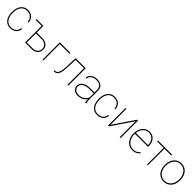

<svg xmlns="http://www.w3.org/2000/svg" viewBox="536 -2317 4106 4106"><g transform="rotate(45 2589.5 -264.0)"><path d="M263.2 -16.6Q335 -16.6 381.6 -54.7Q428.2 -92.8 432.6 -160.2H459Q455.1 -83.5 399.9 -36.9Q344.7 9.8 263.2 9.8Q164.1 9.8 105.7 -62Q47.4 -133.8 47.4 -256.8V-274.4Q47.4 -394.5 105.7 -466.3Q164.1 -538.1 262.2 -538.1Q346.2 -538.1 400.9 -487.8Q455.6 -437.5 459 -354H432.6Q429.2 -425.3 382.6 -468.5Q335.9 -511.7 262.2 -511.7Q173.8 -511.7 123.8 -448Q73.7 -384.3 73.7 -271V-253.9Q73.7 -143.1 124.3 -79.8Q174.8 -16.6 263.2 -16.6Z M526.9 -528.3H733.4V-327.1H906.7Q991.2 -325.7 1041 -281.5Q1090.8 -237.3 1090.8 -163.6Q1090.8 -90.3 1041.5 -45.9Q992.2 -1.5 906.7 0H707V-502H526.9ZM733.4 -300.8V-26.4H901.9Q978 -26.4 1021.2 -63.7Q1064.5 -101.1 1064.5 -164.6Q1064.5 -225.1 1022.2 -262.5Q980 -299.8 905.8 -300.8Z M1547.9 -501.5H1256.8V0H1230.5V-528.3H1547.9Z M2014.2 -528.3V0H1987.3V-501.5H1734.4L1724.1 -254.4Q1716.3 -113.3 1686.3 -57.1Q1656.2 -1 1590.3 0H1571.8V-25.9H1593.8Q1643.6 -27.8 1666.7 -78.1Q1689.9 -128.4 1697.3 -246.1L1709 -528.3Z M2523.4 0Q2513.7 -33.7 2513.7 -96.7Q2482.4 -45.9 2428.2 -18.1Q2374 9.8 2305.7 9.8Q2232.4 9.8 2187.7 -30Q2143.1 -69.8 2143.1 -133.8Q2143.1 -206.5 2208.7 -250.2Q2274.4 -293.9 2383.3 -294.9H2513.7V-372.1Q2513.7 -438.5 2471.9 -475.1Q2430.2 -511.7 2352.5 -511.7Q2280.3 -511.7 2231.9 -474.6Q2183.6 -437.5 2183.6 -382.8L2157.2 -383.8Q2157.2 -448.2 2213.9 -493.2Q2270.5 -538.1 2352.5 -538.1Q2438 -538.1 2488.3 -495.4Q2538.6 -452.6 2540 -375V-122.6Q2540 -35.6 2553.7 -4.4V0ZM2305.7 -16.1Q2379.9 -16.1 2433.3 -49.3Q2486.8 -82.5 2513.7 -142.6V-268.1H2391.6Q2278.3 -268.1 2218.3 -223.1Q2169.4 -186.5 2169.4 -131.8Q2169.4 -83.5 2208 -49.8Q2246.6 -16.1 2305.7 -16.1Z M2889.2 -16.6Q2960.9 -16.6 3007.6 -54.7Q3054.2 -92.8 3058.6 -160.2H3085Q3081.1 -83.5 3025.9 -36.9Q2970.7 9.8 2889.2 9.8Q2790 9.8 2731.7 -62Q2673.3 -133.8 2673.3 -256.8V-274.4Q2673.3 -394.5 2731.7 -466.3Q2790 -538.1 2888.2 -538.1Q2972.2 -538.1 3026.9 -487.8Q3081.5 -437.5 3085 -354H3058.6Q3055.2 -425.3 3008.5 -468.5Q2961.9 -511.7 2888.2 -511.7Q2799.8 -511.7 2749.8 -448Q2699.7 -384.3 2699.7 -271V-253.9Q2699.7 -143.1 2750.2 -79.8Q2800.8 -16.6 2889.2 -16.6Z M3570.3 -528.3H3597.2V0H3570.3V-481.4L3243.7 0H3217.3V-528.3H3243.7V-46.9Z M3954.6 9.8Q3890.6 9.8 3837.2 -24.7Q3783.7 -59.1 3753.4 -119.1Q3723.1 -179.2 3723.1 -252.4V-274.4Q3723.1 -347.7 3752.4 -408.7Q3781.7 -469.7 3833 -503.9Q3884.3 -538.1 3944.8 -538.1Q4033.2 -538.1 4089.4 -475.1Q4145.5 -412.1 4145.5 -309.6V-281.7H3749.5V-252.9Q3749.5 -188.5 3776.6 -133.5Q3803.7 -78.6 3851.3 -47.4Q3898.9 -16.1 3954.6 -16.1Q4007.8 -16.1 4045.2 -33.9Q4082.5 -51.8 4111.3 -88.9L4129.9 -75.7Q4070.8 9.8 3954.6 9.8ZM3944.8 -511.7Q3867.7 -511.7 3814 -454.3Q3760.3 -397 3751 -308.1H4119.1V-314.5Q4119.1 -368.2 4096.4 -414.3Q4073.7 -460.4 4033.9 -486.1Q3994.1 -511.7 3944.8 -511.7Z M4629.4 -501.5H4421.9V0H4395.5V-501.5H4198.7V-528.3H4629.4Z M4672.4 -274.4Q4672.4 -350.1 4701.4 -410.4Q4730.5 -470.7 4783.4 -504.4Q4836.4 -538.1 4903.3 -538.1Q4969.7 -538.1 5022.5 -505.4Q5075.2 -472.7 5104.7 -412.6Q5134.3 -352.5 5134.8 -277.3V-253.9Q5134.8 -177.7 5106 -117.7Q5077.1 -57.6 5024.2 -23.9Q4971.2 9.8 4904.3 9.8Q4837.4 9.8 4784.4 -23.4Q4731.4 -56.6 4702.1 -116.5Q4672.9 -176.3 4672.4 -251ZM4698.7 -253.9Q4698.7 -188 4724.9 -133.1Q4751 -78.1 4797.6 -47.4Q4844.2 -16.6 4904.3 -16.6Q4994.6 -16.6 5051.5 -84.5Q5108.4 -152.3 5108.4 -259.3V-274.4Q5108.4 -339.4 5082 -394.5Q5055.7 -449.7 5009 -480.7Q4962.4 -511.7 4903.3 -511.7Q4813 -511.7 4755.9 -442.9Q4698.7 -374 4698.7 -269.5Z"/></g></svg>

Font: Roboto Thin
Style: Regular
Weight: 250
Designer: Google
Version: Version 2.134; 2016